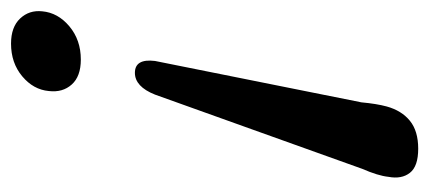

<svg xmlns="http://www.w3.org/2000/svg" viewBox="-235 -379 778 348"><g transform="rotate(-90 154.0 -205.0)"><path d="M58.5 164Q26.5 164 14.8 149Q3 134 7.5 110Q9.5 91 22 62.5L156.5 -313Q171 -349.5 196 -349.5Q222 -349.5 217.5 -313L142.5 61Q140 88.5 135 107Q127.5 134 109 149Q90.5 164 58.5 164ZM249 -574Q279 -574 294.5 -557.5Q310 -541 307.5 -517.5Q305 -489 280.2 -468.2Q255.5 -447.5 220 -447.5Q189.5 -447.5 174.8 -464Q160 -480.5 163 -505.5Q165.5 -533.5 189.8 -553.8Q214 -574 249 -574Z"/></g></svg>

Font: Fraunces 72pt SuperSoft
Style: Italic
Weight: 400
Italic angle: -16°
Version: Version 1.000;[b76b70a41]